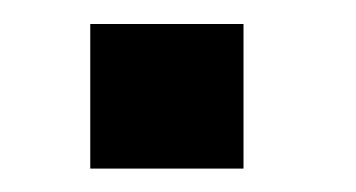

<svg xmlns="http://www.w3.org/2000/svg" viewBox="-20 -144 304 164"><path d="M188 0V-123.5H57.1V0Z"/></svg>

Font: Ride SemiBold
Style: Regular
Weight: 600
Version: Version 3.000